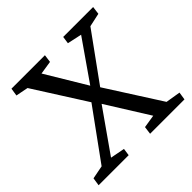

<svg xmlns="http://www.w3.org/2000/svg" viewBox="-176 -871 1039 1039"><g transform="rotate(-45 343.5 -351.5)"><path d="M12 0 19 -46 96 -61 302 -345 112 -644 41 -658 48 -703H304L298 -658L221 -646L361 -413L521 -643L438 -661L444 -703H673L667 -657L589 -640L393 -369L591 -59L676 -45L669 0H406L412 -45L487 -57L335 -300L165 -58L248 -42L242 0Z"/></g></svg>

Font: Literata 18pt
Style: Italic
Weight: 400
Italic angle: -2°
Designer: Latin by Veronika Burian and Jose Scaglione. Greek by Irene Vlachou. Cyrillic by Vera Evstafieva
Foundry: TypeTogether
Version: Version 3.103;gftools[0.9.29]